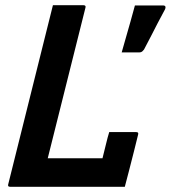

<svg xmlns="http://www.w3.org/2000/svg" viewBox="-20 -720 658 740"><path d="M20 0Q8 0 12 -11Q49 -158 85.5 -305.5Q122 -453 159 -600Q165 -625 171.5 -650Q178 -675 184 -700H301Q313 -700 309 -689Q273 -544 236.5 -399.5Q200 -255 164 -110H375Q381 -133 388 -162.5Q395 -192 401 -211H504Q516 -211 512 -200Q506 -175 496.5 -137.5Q487 -100 477.5 -63Q468 -26 461 0ZM608 -699Q616 -699 617.5 -694.5Q619 -690 616 -684Q598 -651 587 -629.5Q576 -608 565 -586.5Q554 -565 535 -529Q532 -525 528 -521.5Q524 -518 517 -518H449Q460 -557 467.5 -583Q475 -609 482.5 -635.5Q490 -662 500 -699Z"/></svg>

Font: Recursive Mn Lnr St SmB
Style: Italic
Weight: 600
Italic angle: -15°
Monospace: yes
Version: Version 1.079;hotconv 1.0.112;makeotfexe 2.5.65598; ttfautoh